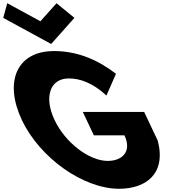

<svg xmlns="http://www.w3.org/2000/svg" viewBox="-259 -1157 1205 1192"><path d="M636.1 -462H255.1L323.6 -317H513.6C561.4 -216 499.8 -158 409.8 -158C293.8 -158 145.9 -272 79.7 -412C12.1 -555 51.8 -670 167.8 -670C240.8 -670 317.5 -641 401.9 -564L461.1 -699C347.9 -786 221.4 -840 76.4 -840C-155.6 -840 -235.3 -649 -123.3 -412C-11.7 -176 258.6 15 480.6 15C642.6 15 774.5 -74 720.7 -283ZM203 -1046 92 -1137 -8.1 -1025 -214 -1137 -239 -1046 58.6 -884Z"/></svg>

Font: Hussar
Style: BdOpOblFive
Weight: 700
Foundry: Cannot Into Space Fonts
Version: Version 2.00